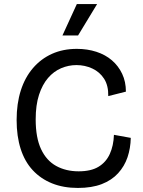

<svg xmlns="http://www.w3.org/2000/svg" viewBox="-20 -914 705 947"><path d="M364 13Q293 13 237 -9.5Q181 -32 141.5 -74.5Q102 -117 82 -179.5Q62 -242 62 -322Q62 -403 82.5 -467.5Q103 -532 142.5 -578Q182 -624 236.5 -648.5Q291 -673 359 -673Q411 -673 455.5 -658.5Q500 -644 532 -616.5Q564 -589 582.5 -550Q601 -511 601 -462L514 -440Q515 -492 493.5 -525.5Q472 -559 435.5 -576Q399 -593 357 -593Q318 -593 281.5 -577.5Q245 -562 217 -529.5Q189 -497 172.5 -446.5Q156 -396 156 -325Q156 -235 182.5 -178.5Q209 -122 257 -95.5Q305 -69 368 -69Q429 -69 466 -91.5Q503 -114 521.5 -154.5Q540 -195 542 -249L625 -234Q624 -183 609 -138.5Q594 -94 562.5 -59.5Q531 -25 482 -6Q433 13 364 13ZM365 -739H288L359 -894H459Z"/></svg>

Font: Bricolage Grotesque 16pt
Style: Regular
Weight: 400
Version: Version 1.001;gftools[0.9.33.dev8+g029e19f]